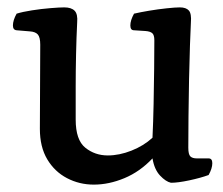

<svg xmlns="http://www.w3.org/2000/svg" viewBox="-20 -565 605 520"><path d="M234 -65Q195 -65 161.5 -82.5Q128 -100 108 -133.5Q88 -167 88 -216L89 -444Q89 -464 82.5 -471.5Q76 -479 61 -480L25 -483Q15 -484 15 -496Q15 -510 25 -528Q41 -533 66.5 -537Q92 -541 117 -543Q142 -545 154 -545Q173 -545 182 -536Q191 -527 189 -504Q187 -464 186 -418Q185 -372 185 -331V-241Q185 -186 211 -165Q237 -144 272 -144Q303 -144 336 -157Q369 -170 393 -192Q395 -234 396 -283.5Q397 -333 397.5 -379Q398 -425 398 -456Q398 -470 392.5 -475Q387 -480 374 -481L343 -483Q333 -483 333 -496Q333 -510 343 -528Q360 -532 384 -536Q408 -540 431.5 -542.5Q455 -545 467 -545Q484 -545 491.5 -536.5Q499 -528 497 -504Q496 -484 494.5 -442.5Q493 -401 492 -349.5Q491 -298 490.5 -249Q490 -200 490 -165Q490 -147 495.5 -141.5Q501 -136 513 -136H545Q555 -136 555 -123Q555 -109 545 -91Q523 -83 492.5 -76.5Q462 -70 443 -70Q429 -73 413.5 -89.5Q398 -106 393 -136Q359 -100 317 -82.5Q275 -65 234 -65Z"/></svg>

Font: Gowun Batang
Style: Bold
Weight: 700
Designer: Yanghee Ryu
Foundry: Yanghee Ryu
Version: Version 2.000